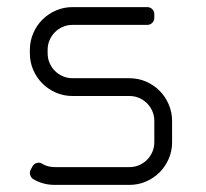

<svg xmlns="http://www.w3.org/2000/svg" viewBox="-20 -520 579 540"><path d="M344 -300H184C174.3 -300 165.2 -301.8 156.8 -305.5C148.2 -309.2 140.8 -314.2 134.5 -320.5C128.2 -326.8 123.2 -334.2 119.5 -342.8C115.8 -351.2 114 -360.3 114 -370V-380C114 -389.7 115.8 -398.8 119.5 -407.2C123.2 -415.8 128.2 -423.2 134.5 -429.5C140.8 -435.8 148.2 -440.8 156.8 -444.5C165.2 -448.2 174.3 -450 184 -450H394C399.7 -450 404.4 -451.9 408.2 -455.8C412.1 -459.6 414 -464.3 414 -470V-480C414 -485.7 412.1 -490.4 408.2 -494.2C404.4 -498.1 399.7 -500 394 -500H184C167.3 -500 151.8 -496.8 137.2 -490.5C122.8 -484.2 110.1 -475.6 99.2 -464.8C88.4 -453.9 79.8 -441.2 73.5 -426.5C67.2 -411.8 64 -396.3 64 -380V-370C64 -353.3 67.2 -337.8 73.5 -323.2C79.8 -308.8 88.4 -296.1 99.2 -285.2C110.1 -274.4 122.8 -265.8 137.2 -259.5C151.8 -253.2 167.3 -250 184 -250H344C353.7 -250 362.8 -248.2 371.2 -244.5C379.8 -240.8 387.2 -235.8 393.5 -229.5C399.8 -223.2 404.8 -215.8 408.5 -207.2C412.2 -198.8 414 -189.7 414 -180V-120C414 -110.3 412.2 -101.2 408.5 -92.8C404.8 -84.2 399.8 -76.8 393.5 -70.5C387.2 -64.2 379.8 -59.2 371.2 -55.5C362.8 -51.8 353.7 -50 344 -50H134C121.7 -50 110.3 -52.8 100 -58.5L98 -60C93.3 -62.7 88.3 -63.2 83 -61.5C77.7 -59.8 73.7 -56.5 71 -51.5L66.5 -43C63.8 -38 63.3 -32.8 65 -27.5C66.7 -22.2 69.8 -18.2 74.5 -15.5L76.5 -14.5C93.8 -4.8 113 0 134 0H344C360.7 0 376.2 -3.2 390.8 -9.5C405.2 -15.8 417.9 -24.4 428.8 -35.2C439.6 -46.1 448.2 -58.8 454.5 -73.2C460.8 -87.8 464 -103.3 464 -120V-180C464 -196.3 460.8 -211.8 454.5 -226.5C448.2 -241.2 439.6 -253.9 428.8 -264.8C417.9 -275.6 405.2 -284.2 390.8 -290.5C376.2 -296.8 360.7 -300 344 -300Z"/></svg>

Font: lerotica
Style: Regular
Weight: 400
Designer: defharo
Foundry: deFharo
Version: Version 1.001 2011